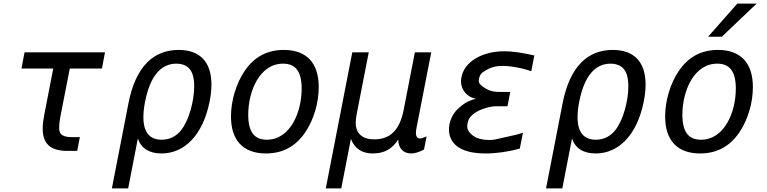

<svg xmlns="http://www.w3.org/2000/svg" viewBox="-20 -837 4254 1065"><path d="M354.5 0H408.2L422.9 -76.2H379.9C344.7 -76.2 322.8 -84 314 -99.6C310.1 -106.9 308.1 -117.2 308.1 -131.8C308.1 -147.5 310.5 -168 315.4 -192.9L367.2 -457H545.4L562.5 -546.9H116.2L99.1 -457H275.4L225.1 -198.2C219.7 -170.4 216.8 -146 216.8 -124C216.8 -38.6 260.3 0 354.5 0Z M600.6 208H690.9L744.6 -68.8C762.7 -14.6 807.6 14.2 875.5 14.2C1003.9 14.2 1105 -88.4 1142.1 -271C1149.4 -306.2 1152.8 -338.9 1152.8 -368.2C1152.8 -489.7 1092.3 -560.1 970.7 -560.1C835 -560.1 732.9 -472.2 692.4 -263.7ZM876.5 -62C810.1 -62 775.4 -103.5 775.4 -187C775.4 -211.9 778.3 -240.7 784.7 -272.9C812.5 -415 873 -483.9 958 -483.9C1000.5 -483.9 1031.2 -466.8 1045.9 -430.7C1053.7 -411.6 1057.1 -386.2 1057.1 -357.9C1057.1 -275.9 1027.8 -168.9 984.9 -115.2C958.5 -82 922.4 -62 876.5 -62Z M1455.1 14.2C1548.8 14.2 1620.1 -25.9 1671.9 -101.1C1721.2 -172.9 1748 -268.6 1748 -353.5C1748 -489.3 1679.2 -560.1 1554.2 -560.1C1461.4 -560.1 1390.1 -521 1337.9 -444.8C1290.5 -376 1261.2 -278.8 1261.2 -191.4C1261.2 -59.6 1327.6 14.2 1455.1 14.2ZM1460 -62C1391.6 -62 1356.9 -104 1356.9 -200.7C1356.9 -330.1 1419.4 -483.9 1550.3 -483.9C1618.7 -483.9 1653.3 -441.9 1653.3 -345.2C1653.3 -215.8 1590.8 -62 1460 -62Z M1787.1 208H1873L1926.3 -66.9C1947.3 -12.7 1987.3 14.2 2047.4 14.2C2111.3 14.2 2154.3 -9.8 2189 -63C2189 -15.6 2216.8 14.2 2260.3 14.2C2281.7 14.2 2306.2 6.3 2332 -7.8L2346.2 -80.1C2335.9 -75.7 2328.6 -72.8 2323.2 -71.3C2317.9 -69.8 2314 -68.8 2311 -68.8C2295.4 -68.8 2287.1 -79.6 2287.1 -99.1C2287.1 -106.4 2288.1 -114.3 2290 -126L2372.1 -546.9H2281.2L2219.2 -228C2197.8 -117.2 2145.5 -64 2056.2 -64C1989.7 -64 1953.1 -96.7 1953.1 -155.8C1953.1 -168.9 1955.1 -187 1959 -207L2025.4 -546.9H1934.1Z M2673.8 14.2C2732.9 14.2 2799.3 4.9 2863.3 -12.7L2880.9 -101.1C2862.8 -93.8 2820.8 -84 2794.4 -78.6L2787.1 -77.1L2724.6 -63C2714.4 -61.5 2706.1 -60.5 2693.4 -60.5C2658.7 -60.5 2627.9 -67.9 2606.9 -82.5C2604.5 -84 2602.5 -85.9 2600.1 -87.4C2581.1 -102.5 2571.8 -118.7 2571.8 -135.7C2571.8 -143.6 2573.2 -152.8 2574.2 -156.7C2578.6 -178.7 2593.3 -199.2 2624 -216.8C2654.8 -234.4 2697.8 -247.6 2733.4 -247.6H2794.9L2810.5 -327.1H2748.5C2711.4 -327.1 2687 -336.4 2662.1 -353.5C2641.6 -367.7 2635.7 -377 2635.7 -388.2C2635.7 -392.1 2636.2 -396.5 2637.2 -400.9C2640.6 -416.5 2645.5 -426.3 2656.7 -435.1L2678.2 -448.7C2696.3 -460 2723.6 -469.7 2748 -470.7L2763.2 -471.2C2800.3 -472.2 2865.7 -463.4 2926.8 -441.9L2943.8 -529.3C2875.5 -544.9 2823.2 -552.7 2777.8 -552.7C2651.4 -552.7 2553.7 -492.7 2539.1 -406.2C2538.1 -399.4 2537.1 -392.6 2537.1 -386.2C2537.1 -337.9 2569.8 -309.1 2590.8 -298.8C2598.6 -294.9 2610.8 -291 2620.1 -289.1C2591.3 -282.7 2565.4 -271 2543 -252.9L2525.4 -238.3C2492.7 -210.9 2470.2 -164.6 2470.2 -119.1C2470.2 -85.9 2482.4 -53.2 2511.2 -28.8C2546.9 1 2603 14.2 2673.8 14.2Z M3008.8 208H3099.1L3152.8 -68.8C3170.9 -14.6 3215.8 14.2 3283.7 14.2C3412.1 14.2 3513.2 -88.4 3550.3 -271C3557.6 -306.2 3561 -338.9 3561 -368.2C3561 -489.7 3500.5 -560.1 3378.9 -560.1C3243.2 -560.1 3141.1 -472.2 3100.6 -263.7ZM3284.7 -62C3218.3 -62 3183.6 -103.5 3183.6 -187C3183.6 -211.9 3186.5 -240.7 3192.9 -272.9C3220.7 -415 3281.2 -483.9 3366.2 -483.9C3408.7 -483.9 3439.5 -466.8 3454.1 -430.7C3461.9 -411.6 3465.3 -386.2 3465.3 -357.9C3465.3 -275.9 3436 -168.9 3393.1 -115.2C3366.7 -82 3330.6 -62 3284.7 -62Z M3907.7 -633.3H3983.9L4176.8 -816.9H4069.8ZM3863.3 14.2C3957 14.2 4028.3 -25.9 4080.1 -101.1C4129.4 -172.9 4156.2 -268.6 4156.2 -353.5C4156.2 -489.3 4087.4 -560.1 3962.4 -560.1C3869.6 -560.1 3798.3 -521 3746.1 -444.8C3698.7 -376 3669.4 -278.8 3669.4 -191.4C3669.4 -59.6 3735.8 14.2 3863.3 14.2ZM3868.2 -62C3799.8 -62 3765.1 -104 3765.1 -200.7C3765.1 -330.1 3827.6 -483.9 3958.5 -483.9C4026.9 -483.9 4061.5 -441.9 4061.5 -345.2C4061.5 -215.8 3999 -62 3868.2 -62Z"/></svg>

Font: Hack
Style: Oblique
Weight: 400
Italic angle: -12°
Monospace: yes
Designer: Christopher Simpkins
Foundry: Christopher Simpkins
Version: Version 2.010